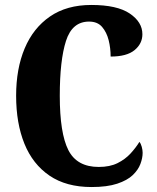

<svg xmlns="http://www.w3.org/2000/svg" viewBox="-20 -744 631 774"><path d="M349 10Q247 10 179.5 -36Q112 -82 78.5 -164.5Q45 -247 45 -358Q45 -467 79.5 -549Q114 -631 181.5 -677.5Q249 -724 348 -724Q452 -724 503 -689.5Q554 -655 554 -606Q554 -568 522.5 -542Q491 -516 426 -516Q426 -550 418 -582Q410 -614 391.5 -635.5Q373 -657 339 -657Q271 -657 246 -579Q221 -501 221 -358Q221 -207 255.5 -139Q290 -71 378 -71Q423 -71 454 -86.5Q485 -102 506.5 -125.5Q528 -149 542 -172Q548 -165 551.5 -152Q555 -139 555 -128Q555 -107 546 -83Q537 -59 515 -38Q493 -17 452.5 -3.5Q412 10 349 10Z"/></svg>

Font: Noto Serif ExtraCondensed Black
Style: Regular
Weight: 900
Width: 2
Designer: Monotype Design Team
Foundry: Monotype Imaging Inc.
Version: Version 2.015; ttfautohint (v1.8.4.7-5d5b)